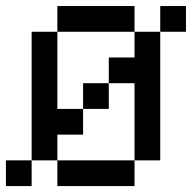

<svg xmlns="http://www.w3.org/2000/svg" viewBox="-20 -628 648 648"><path d="M434 -520.8H520.8V-86.8H434V-347.2H347.2V-434H434ZM260.4 -347.2H347.2V-260.4H260.4ZM0 -86.8H86.8V0H0ZM520.8 -607.6H607.6V-520.8H520.8ZM173.6 -86.8H434V0H173.6ZM173.6 -86.8H86.8V-520.8H173.6V-260.4H260.4V-173.6H173.6ZM434 -520.8H173.6V-607.6H434Z"/></svg>

Font: 8-bit Operator+ 8
Style: Regular
Weight: 400
Designer: GrandChaos9000
Version: Version 1.3.0 - August 1, 2014